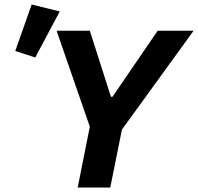

<svg xmlns="http://www.w3.org/2000/svg" viewBox="-20 -835 882 855"><path d="M471 0H326L380 -271L232 -698H380L474 -404H481L682 -698H842L523 -258ZM246 -784 137 -579 48 -608 121 -815Z"/></svg>

Font: IBM Plex Sans
Style: Italic
Weight: 400
Italic angle: -11.31°
Designer: Mike Abbink, Paul van der Laan, Pieter van Rosmalen
Foundry: Bold Monday
Version: Version 3.201